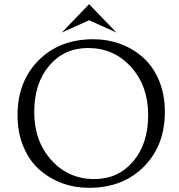

<svg xmlns="http://www.w3.org/2000/svg" viewBox="-20 -888 858 920"><path d="M276 -732 407 -868 538 -732 407 -791ZM64 -336Q64 -497 164.5 -598.5Q265 -700 428 -700Q495 -700 555.5 -678Q616 -656 664.5 -613.5Q713 -571 741.5 -503.5Q770 -436 770 -352Q770 -191 669.5 -89.5Q569 12 406 12Q339 12 278.5 -10Q218 -32 169.5 -74.5Q121 -117 92.5 -184.5Q64 -252 64 -336ZM690 -337Q690 -476 608 -567Q526 -658 402 -658Q288 -658 216 -573.5Q144 -489 144 -351Q144 -212 226 -121Q308 -30 432 -30Q546 -30 618 -114.5Q690 -199 690 -337Z"/></svg>

Font: Bellefair
Style: Regular
Weight: 400
Designer: Nick Shinn, Liron Lavi Turkenic
Foundry: Shinntype
Version: Version 1.003;PS 001.003;hotconv 1.0.88;makeotf.lib2.5.64775